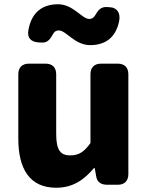

<svg xmlns="http://www.w3.org/2000/svg" viewBox="-20 -828 694 902"><path d="M244 54C321 54 374 18 421 -38H425L432 1C436 27 454 40 484 40H533C565 40 583 22 583 -10V-479C583 -511 565 -529 533 -529H455C423 -529 405 -511 405 -479V-156C375 -114 350 -98 310 -98C265 -98 244 -121 244 -199V-479C244 -511 226 -529 194 -529H116C84 -529 66 -511 66 -479V-177C66 -35 119 54 244 54ZM113 -684C107 -650 127 -631 159 -629L174 -628C204 -626 215 -643 231 -671C237 -681 245 -685 257 -685C290 -685 332 -616 403 -616C474 -616 522 -650 539 -725C549 -768 528 -793 496 -794L482 -795C452 -796 441 -780 425 -753C418 -743 410 -739 399 -739C365 -739 324 -808 253 -808C178 -808 127 -769 113 -684Z"/></svg>

Font: コーポレート・ロゴ（ラウンド）ver3 Bold
Style: Regular
Weight: 700
Designer: [KANA_main] LOGOTYPE.JP [Source Han Sans] Ryoko NISHIZUKA 西塚涼子 (kana, bopomofo & ideographs); Paul D. Hunt (Latin, Greek
Version: Version 12.001;FEAKit 1.0